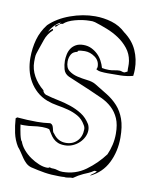

<svg xmlns="http://www.w3.org/2000/svg" viewBox="-80 -758 645 818"><g transform="rotate(10 242.5 -349.0)"><path d="M266 -698Q213 -698 159 -678.5Q105 -659 70 -625Q45 -593 34.5 -555.5Q24 -518 24 -476Q24 -449 30 -423.5Q36 -398 49 -375.5Q62 -353 81.5 -335.5Q101 -318 127 -308Q148 -300 172.5 -296Q197 -292 220 -286Q243 -280 263.5 -268.5Q284 -257 297 -234Q303 -225 303 -216Q303 -184 284 -164.5Q265 -145 235 -145Q201 -145 180 -175Q175 -179 173.5 -185Q172 -191 170.5 -197.5Q169 -204 166 -209Q163 -214 156 -216Q142 -214 127.5 -213Q113 -212 99 -212Q78 -212 56.5 -213Q35 -214 13 -216L7 -211Q9 -179 15.5 -149Q22 -119 38 -93Q46 -84 53.5 -72.5Q61 -61 68.5 -50Q76 -39 85.5 -30Q95 -21 108 -17Q141 -9 169 -4.5Q197 0 231 0H242Q251 0 254 -1Q255 0 260 0Q266 0 273.5 -1.5Q281 -3 287 -3H291Q312 -18 332 -27L353 -36Q358 -38 364 -41.5Q370 -45 376 -49H387Q382 -41 374 -36.5Q366 -32 361 -25Q412 -49 436.5 -98Q461 -147 461 -207Q461 -255 449.5 -287Q438 -319 418 -341Q398 -363 371.5 -379.5Q345 -396 315 -414Q301 -422 278.5 -424.5Q256 -427 235 -432Q214 -437 198.5 -449Q183 -461 183 -488Q183 -505 191 -519Q199 -533 220 -536L216 -538Q220 -542 230 -543Q240 -544 248 -544Q271 -544 292 -529Q313 -514 313 -488Q313 -481 309 -477Q317 -471 330.5 -469.5Q344 -468 359 -468Q388 -468 415.5 -468.5Q443 -469 469 -476Q470 -484 470.5 -490.5Q471 -497 471 -505Q471 -548 454 -586Q437 -624 399 -652Q373 -677 338 -687.5Q303 -698 266 -698ZM429 -484H428Q423 -484 418 -486Q413 -488 408 -488Q398 -488 386 -485.5Q374 -483 363 -483Q345 -483 332 -486Q328 -501 320 -516Q312 -531 300 -542.5Q288 -554 272.5 -561.5Q257 -569 238 -569Q218 -569 205 -561.5Q192 -554 184.5 -542.5Q177 -531 174 -516.5Q171 -502 171 -489Q171 -472 176 -453Q181 -434 200 -425L297 -384Q325 -372 351 -360Q377 -348 396.5 -330Q416 -312 427.5 -286Q439 -260 439 -220Q439 -195 433.5 -171.5Q428 -148 419 -128Q387 -85 343 -53Q299 -21 243 -21Q231 -21 221 -24.5Q211 -28 202 -28H197Q190 -28 187 -31Q183 -27 176 -27Q159 -27 139.5 -35Q120 -43 102 -55.5Q84 -68 70 -84.5Q56 -101 50 -119Q48 -119 45 -127Q42 -135 39.5 -146Q37 -157 35 -169Q33 -181 32 -189Q34 -188 40 -188H49Q68 -188 86.5 -191Q105 -194 125 -194Q144 -194 156 -190Q162 -181 168 -171Q174 -161 182.5 -152.5Q191 -144 203 -139Q215 -134 233 -134Q251 -134 267 -141Q283 -148 295 -159.5Q307 -171 314 -185.5Q321 -200 321 -215Q321 -228 315 -240Q299 -266 276 -280.5Q253 -295 226.5 -304Q200 -313 172 -318.5Q144 -324 117 -332Q112 -334 107.5 -339Q103 -344 103 -349Q75 -372 59 -401Q43 -430 43 -462Q43 -482 44 -489Q45 -496 51 -513Q58 -532 67 -559.5Q76 -587 99 -608L97 -614Q92 -611 85.5 -605Q79 -599 79 -596Q79 -599 83.5 -606.5Q88 -614 95 -622Q102 -630 110.5 -637Q119 -644 127 -646Q121 -638 112.5 -634.5Q104 -631 104 -627Q104 -625 106 -625Q110 -625 117 -633.5Q124 -642 135 -642Q150 -657 183 -666Q216 -675 247 -675H258Q261 -675 269 -673Q295 -665 323 -654Q351 -643 375 -627Q399 -611 417 -588.5Q435 -566 440 -536Q442 -522 441.5 -511.5Q441 -501 442 -490L432 -485Q430 -485 429 -484Z"/></g></svg>

Font: Londrina Sketch
Style: Regular
Weight: 400
Designer: Marcelo Magalhaes
Foundry: Marcelo Magalhães
Version: Version 1.002